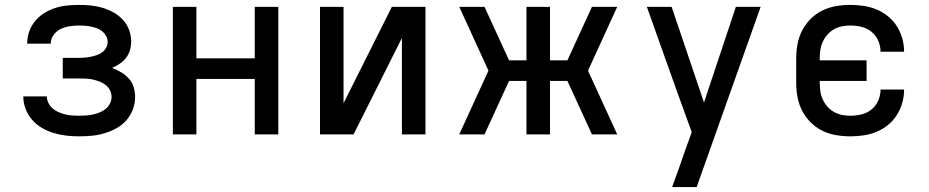

<svg xmlns="http://www.w3.org/2000/svg" viewBox="-20 -548 3790 783"><path d="M302 8Q276 8 250 5Q224 2 199 -5.5Q174 -13 151.5 -26Q129 -39 111.5 -59Q94 -79 84.5 -103.5Q75 -128 75 -155H171Q171 -141 177.5 -128Q184 -115 195 -105.5Q206 -96 219 -90.5Q232 -85 246 -81.5Q260 -78 274 -77Q288 -76 302 -76Q317 -76 331 -77Q345 -78 359 -81Q373 -84 386.5 -89.5Q400 -95 411 -104Q422 -113 428.5 -126Q435 -139 435 -153Q435 -168 428 -181Q421 -194 409.5 -202.5Q398 -211 384.5 -216Q371 -221 357 -224Q343 -227 328.5 -227.5Q314 -228 300 -228H236V-312H300Q313 -312 325.5 -313Q338 -314 350 -316.5Q362 -319 374 -323Q386 -327 396.5 -334.5Q407 -342 413 -353.5Q419 -365 419 -377Q419 -390 413 -401Q407 -412 397.5 -420Q388 -428 376 -432.5Q364 -437 352 -439.5Q340 -442 327.5 -443Q315 -444 303 -444Q284 -444 264.5 -441Q245 -438 228 -430Q211 -422 199 -406Q187 -390 187 -371V-370H91V-372Q91 -397 99.5 -420.5Q108 -444 124 -463Q140 -482 161 -495Q182 -508 205.5 -515.5Q229 -523 253.5 -525.5Q278 -528 303 -528Q327 -528 351.5 -525.5Q376 -523 399 -516Q422 -509 443.5 -497Q465 -485 481.5 -467Q498 -449 506.5 -426Q515 -403 515 -378Q515 -361 510 -343.5Q505 -326 494 -312Q483 -298 468 -288Q453 -278 437 -271Q456 -264 473.5 -253.5Q491 -243 505 -228Q519 -213 525 -193Q531 -173 531 -152Q531 -126 521.5 -101Q512 -76 494.5 -56.5Q477 -37 454 -24.5Q431 -12 406 -4.5Q381 3 355 5.5Q329 8 302 8Z M685 0V-520H781V-310H1019V-520H1115V0H1019V-226H781V0Z M1285 0V-520H1381V-127L1578 -520H1715V0H1619V-393L1422 0Z M1853 0 1972 -260 1853 -520H1956L2056 -302H2127V-520H2223V-302H2294L2394 -520H2497L2378 -260L2497 0H2394L2294 -218H2223V0H2127V-218H2056L1956 0Z M2721 215Q2735 177 2748.5 139Q2762 101 2775 63L2801 -9L2738 -183L2618 -520H2719L2851 -130L2981 -520H3082L2821 215Z M3448 8Q3418 8 3389 3Q3360 -2 3333.5 -15Q3307 -28 3286 -49Q3265 -70 3251.5 -96Q3238 -122 3232.5 -151.5Q3227 -181 3227 -210V-310Q3227 -339 3232.5 -368.5Q3238 -398 3251.5 -424Q3265 -450 3286 -471Q3307 -492 3333.5 -505Q3360 -518 3389 -523Q3418 -528 3448 -528Q3475 -528 3502 -524Q3529 -520 3554.5 -509.5Q3580 -499 3601.5 -481.5Q3623 -464 3637.5 -441Q3652 -418 3659.5 -391.5Q3667 -365 3667 -338V-337H3571Q3571 -360 3561.5 -382Q3552 -404 3534 -418.5Q3516 -433 3493.5 -438.5Q3471 -444 3448 -444Q3430 -444 3413 -440.5Q3396 -437 3381 -428.5Q3366 -420 3354.5 -407Q3343 -394 3335.5 -378Q3328 -362 3325.5 -344.5Q3323 -327 3323 -310V-302H3514V-218H3323V-210Q3323 -193 3325.5 -175.5Q3328 -158 3335.5 -142Q3343 -126 3354.5 -113Q3366 -100 3381 -91.5Q3396 -83 3413 -79.5Q3430 -76 3448 -76Q3471 -76 3493.5 -81.5Q3516 -87 3534 -101.5Q3552 -116 3561.5 -138Q3571 -160 3571 -183H3667V-182Q3667 -155 3659.5 -128.5Q3652 -102 3637.5 -79Q3623 -56 3601.5 -38.5Q3580 -21 3554.5 -10.5Q3529 0 3502 4Q3475 8 3448 8Z"/></svg>

Font: Iosevka Aile Medium
Style: Regular
Weight: 500
Designer: Belleve Invis
Foundry: Belleve Invis
Version: Version 27.3.5; ttfautohint (v1.8.4)